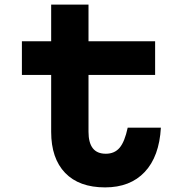

<svg xmlns="http://www.w3.org/2000/svg" viewBox="-20 -794 790 833"><path d="M364 -774V-615H653V-469H364V-222Q364 -175 382.5 -151Q401 -127 439 -127Q477 -127 499 -153Q521 -179 534 -240H678Q671 -115 608 -48Q545 19 436 19Q323 19 262.5 -44Q202 -107 202 -222V-469H75V-615H202V-774Z"/></svg>

Font: Martian Mono SemiExpanded SemiExpanded
Style: Bold
Weight: 700
Width: 6
Monospace: yes
Version: Version 1.000